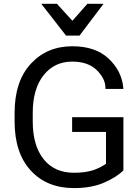

<svg xmlns="http://www.w3.org/2000/svg" viewBox="-20 -967 727 1002"><path d="M56.2 -333V-377.9Q56.2 -542 140.4 -633.8Q224.6 -725.6 357.9 -725.6Q478.5 -725.6 547.1 -660.9Q615.7 -596.2 623.5 -508.3L624 -502.9H530.3V-507.8Q530.3 -556.6 484.9 -601.1Q439.5 -645.5 356.9 -645.5Q263.7 -645.5 207.3 -574.2Q150.9 -502.9 150.9 -377.9V-333Q150.9 -208 207.3 -136.7Q263.7 -65.4 366.2 -65.4Q419.9 -65.4 459 -76.7Q498 -87.9 533.2 -112.3V-278.3H356.4V-355.5H624V-78.1Q590.8 -43.9 524.9 -14.6Q459 14.6 366.2 14.6Q224.6 14.6 140.4 -77.1Q56.2 -168.9 56.2 -333ZM324.7 -781.2 195.3 -947.3H276.9L357.9 -858.4L436 -947.3H520.5L395 -781.2Z"/></svg>

Font: RobotoFlex
Style: Regular
Weight: 400
Designer: Berlow after Robertson
Foundry: Google
Version: Version 2.136